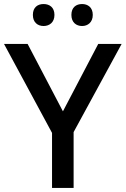

<svg xmlns="http://www.w3.org/2000/svg" viewBox="-20 -932 623 952"><path d="M143 -858C143 -821 167 -803 196 -803C225 -803 250 -821 250 -858C250 -896 225 -912 196 -912C167 -912 143 -896 143 -858ZM334 -858C334 -821 358 -803 387 -803C415 -803 440 -821 440 -858C440 -896 415 -912 387 -912C358 -912 334 -896 334 -858ZM292 -380 117 -714H0L238 -273V0H345V-277L583 -714H467Z"/></svg>

Font: Noto Sans Malayalam Medium
Style: Regular
Weight: 500
Designer: Jelle Bosma - Monotype Design Team
Foundry: Monotype Imaging Inc.
Version: Version 2.104